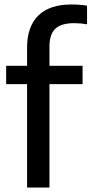

<svg xmlns="http://www.w3.org/2000/svg" viewBox="-20 -838 409 858"><path d="M201 -629.5V-544H349V-462H201V0H101V-462H7.5V-544H101V-625Q101 -719 151.2 -768.5Q201.5 -818 299 -818Q338 -818 369 -812.5V-729.5Q340.5 -734.5 311 -734.5Q254 -734.5 227.5 -709.8Q201 -685 201 -629.5Z"/></svg>

Font: Encode Sans Semi Condensed Medium
Style: Regular
Weight: 500
Width: 4
Designer: Multiple Designers
Foundry: Impallari Type
Version: Version 2.000